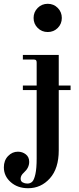

<svg xmlns="http://www.w3.org/2000/svg" viewBox="-70 -744 414 1006"><path d="M237.8 -456.1V-295.9H299.8V-272H237.8V43.9Q237.8 138.7 191.4 190.4Q145 242.2 77.1 242.2Q22.5 242.2 -13.7 210.4Q-49.8 178.7 -49.8 132.8Q-49.8 96.7 -27.8 73.7Q-5.9 50.8 23.9 50.8Q47.4 50.8 65.2 64.7Q83 78.6 83 104Q83 135.3 55.2 160.2Q38.1 175.3 38.1 191.9Q38.1 206.1 49.1 211.9Q60.1 217.8 73.2 217.8Q88.9 217.8 98.9 208Q108.9 198.2 115.5 168.2Q122.1 138.2 122.1 85.9V-272H49.8V-295.9H122.1V-416Q122.1 -425.3 118.7 -428.7Q115.2 -432.1 106 -432.1H49.8V-456.1ZM127.4 -702.4Q148.9 -724.1 180.2 -724.1Q211.4 -724.1 232.7 -702.4Q253.9 -680.7 253.9 -649.9Q253.9 -619.1 232.7 -597.7Q211.4 -576.2 180.2 -576.2Q148.9 -576.2 127.4 -597.7Q106 -619.1 106 -649.9Q106 -680.7 127.4 -702.4Z"/></svg>

Font: Flanker Steampunk
Style: Bold
Weight: 700
Designer: Alexey Kryukov, Leonardo Di Lena
Foundry: Alexey Kryukov, Leonardo Di Lena
Version: 1.210